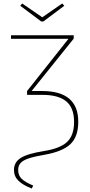

<svg xmlns="http://www.w3.org/2000/svg" viewBox="-20 -883 518 1099"><path d="M428 -186Q428 -100 382.5 -57.5Q337 -15 234 3Q176 13 144.5 23.5Q113 34 98.5 49.5Q84 65 84 90Q84 121 104 140.5Q124 160 170 179L162 196Q112 177 86 152Q60 127 60 90Q60 46 98 21.5Q136 -3 229 -18Q325 -33 364.5 -71Q404 -109 404 -185Q404 -266 359 -303Q314 -340 223 -340H135V-362L372 -661H43V-681H402V-662L161 -362H221Q428 -362 428 -186ZM348 -850 228 -760H216L96 -850L107 -863L222 -784L336 -863Z"/></svg>

Font: Fira Sans Thin
Style: Regular
Weight: 100
Designer: bBox Type GmbH & Carrois Corporate GbR & Edenspiekermann AG
Foundry: bBox Type GmbH & Carrois Corporate GbR & Edenspiekermann AG
Version: Version 4.301